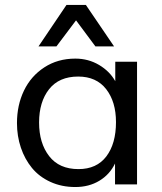

<svg xmlns="http://www.w3.org/2000/svg" viewBox="-20 -753 662 784"><path d="M137.2 -563.5 251.5 -732.9H330.6L445.8 -563.5H369.6L290.5 -669.9L210.4 -563.5ZM300.3 -62.5Q375 -62.5 414.3 -114.5Q453.6 -166.5 453.6 -254.4Q453.6 -337.4 413.6 -388.9Q373.5 -440.4 299.3 -440.4Q221.2 -440.4 180.4 -388.7Q139.6 -336.9 139.6 -252.9Q139.6 -168.5 180.7 -115.5Q221.7 -62.5 300.3 -62.5ZM287.6 10.7Q231.4 10.7 185.8 -10.3Q140.1 -31.2 110.6 -67.1Q81.1 -103 65.2 -150.1Q49.3 -197.3 49.3 -250.5Q49.3 -323.7 77.9 -383.1Q106.4 -442.4 161.1 -478Q215.8 -513.7 287.6 -513.7Q340.8 -513.7 384.5 -487.8Q428.2 -461.9 450.7 -421.4V-501H539.6V0H449.7V-85.4Q428.2 -40.5 385.7 -14.9Q343.3 10.7 287.6 10.7Z"/></svg>

Font: Muli
Style: Regular
Weight: 400
Designer: Vernon Adams
Foundry: newtypography
Version: Version 2; ttfautohint (v1.00rc1.6-4cba) -l 8 -r 50 -G 200 -